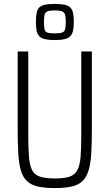

<svg xmlns="http://www.w3.org/2000/svg" viewBox="-20 -950 558 978"><path d="M259 8Q207 8 172.5 0Q138 -8 117 -28Q96 -48 86 -83Q76 -118 73 -170Q70 -222 70 -296V-688H124V-264Q124 -195 127.5 -151.5Q131 -108 143.5 -83.5Q156 -59 184 -50Q212 -41 259 -41Q307 -41 334 -50Q361 -59 374 -83.5Q387 -108 390.5 -151.5Q394 -195 394 -264V-688H448V-296Q448 -222 445 -170Q442 -118 431.5 -83Q421 -48 400.5 -28Q380 -8 345.5 0Q311 8 259 8ZM258 -746Q228 -746 209 -750.5Q190 -755 180 -765.5Q170 -776 166.5 -793.5Q163 -811 163 -838Q163 -866 166.5 -884Q170 -902 180 -912Q190 -922 209 -926Q228 -930 259 -930Q289 -930 308.5 -926Q328 -922 338 -912Q348 -902 352 -884Q356 -866 356 -838Q356 -811 352 -793.5Q348 -776 338 -765.5Q328 -755 308.5 -750.5Q289 -746 258 -746ZM258 -780Q284 -780 296 -784Q308 -788 311.5 -800.5Q315 -813 315 -838Q315 -862 311.5 -874.5Q308 -887 296 -892Q284 -897 258 -897Q233 -897 221.5 -892Q210 -887 207 -874.5Q204 -862 204 -838Q204 -813 207 -800.5Q210 -788 221.5 -784Q233 -780 258 -780Z"/></svg>

Font: Saira Condensed Light
Style: Regular
Weight: 300
Width: 3
Designer: Hector Gatti with collaboration of the Omnibus-Type team
Foundry: Omnibus-Type
Version: Version 1.101